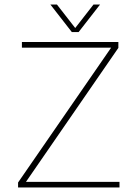

<svg xmlns="http://www.w3.org/2000/svg" viewBox="-20 -830 604 850"><path d="M298 -688 203 -810H232L313 -706L394 -810H423L328 -688ZM60 0V-22L472 -619H77V-644H504V-618L95 -25H509V0Z"/></svg>

Font: Kanit Thin
Style: Regular
Weight: 250
Designer: Katatrad Team
Foundry: CadsonDemak
Version: Version 2.000; ttfautohint (v1.8.3)